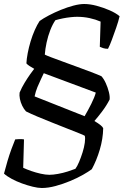

<svg xmlns="http://www.w3.org/2000/svg" viewBox="-40 -740 623 960"><path d="M169 200Q150 200 123.5 193.5Q97 187 69.5 177Q42 167 18 154Q-6 141 -20 128Q-12 97 -2.5 65Q7 33 17.5 4.5Q28 -24 36 -43Q43 -44 56.5 -44.5Q70 -45 80 -43L76 99Q93 107 116 115Q139 123 163.5 128.5Q188 134 207 134Q225 134 250 129.5Q275 125 298.5 117.5Q322 110 337 104Q346 92 355.5 69.5Q365 47 373 21.5Q381 -4 384 -26.5Q387 -49 384 -61Q378 -65 353.5 -74.5Q329 -84 294 -98Q259 -112 221 -127Q183 -142 148.5 -156.5Q114 -171 90 -183Q79 -195 71 -211.5Q63 -228 59.5 -245.5Q56 -263 58 -277Q69 -303 83 -326Q97 -349 110 -367.5Q123 -386 131 -396Q116 -405 107.5 -410Q99 -415 92 -423Q93 -445 98.5 -474Q104 -503 113 -533Q122 -563 134 -590Q146 -617 158 -635Q176 -648 204.5 -663Q233 -678 265 -691Q297 -704 327.5 -712Q358 -720 381 -720Q410 -720 443.5 -711Q477 -702 508 -688.5Q539 -675 558 -659Q552 -633 541 -601.5Q530 -570 519.5 -541.5Q509 -513 500 -496Q486 -496 475.5 -499.5Q465 -503 459 -506L463 -632Q438 -643 408 -649.5Q378 -656 345 -656Q332 -656 313 -654Q294 -652 274 -648Q254 -644 237 -639Q223 -619 211.5 -589.5Q200 -560 193 -527.5Q186 -495 184 -467Q191 -463 216 -453.5Q241 -444 275.5 -431.5Q310 -419 346.5 -405.5Q383 -392 415 -380Q447 -368 467 -359Q479 -346 489 -324Q499 -302 504.5 -279.5Q510 -257 508 -242Q492 -211 470 -182Q448 -153 432 -135Q452 -123 462.5 -114.5Q473 -106 476 -99Q475 -46 459 8Q443 62 419 106Q403 118 375 134Q347 150 311 165Q275 180 238 190Q201 200 169 200ZM383 -159Q400 -188 416.5 -221Q433 -254 439 -277L179 -374Q174 -363 165 -344.5Q156 -326 147 -304Q138 -282 133 -258Z"/></svg>

Font: Texturina 12pt
Style: Italic
Weight: 400
Italic angle: -11°
Designer: Guillermo Torres Carreño
Foundry: Omnibus-Type
Version: Version 1.002